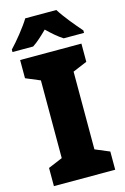

<svg xmlns="http://www.w3.org/2000/svg" viewBox="-138 -989 683 1050"><g transform="rotate(-15 204.0 -463.5)"><path d="M293 -927H117C92 -885 36 -816 2 -781V-767H119C148 -786 172 -809 204 -840C236 -809 262 -786 292 -767H407V-781C371 -822 321 -882 293 -927ZM378 0V-103L297 -137V-577L378 -611V-714H31V-611L112 -577V-137L31 -103V0Z"/></g></svg>

Font: Noto Sans Gujarati UI SemiCondensed Black
Style: Regular
Weight: 900
Width: 4
Designer: Jelle Bosma - Monotype Design Team, Universal Thirst
Foundry: Monotype Imaging Inc.
Version: Version 2.106